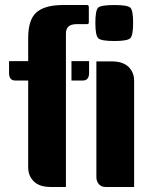

<svg xmlns="http://www.w3.org/2000/svg" viewBox="-20 -743 610 763"><path d="M363 -499H424Q468 -499 490.5 -477.5Q513 -456 513 -422V0H399Q383 0 373 -11Q363 -22 363 -40ZM370 -712.5Q381 -723 434 -723Q487 -723 498 -712.5Q509 -702 509 -652Q509 -602 497.5 -591Q486 -580 434 -580Q382 -580 370.5 -591Q359 -602 359 -652Q359 -702 370 -712.5ZM231 -723H327Q333 -722 333 -715V-654Q333 -647 325 -647H284Q242 -647 242 -610V0H181Q137 0 114.5 -22Q92 -44 92 -78V-423H41Q16 -423 16 -453V-500H92V-592Q92 -665 125 -694Q158 -723 231 -723ZM334 -500V-453Q334 -423 309 -423H264V-500Z"/></svg>

Font: Keania One
Style: Regular
Weight: 400
Designer: Julia Petretta
Foundry: Julia Petretta
Version: Version 1.003